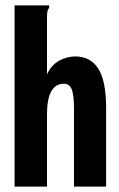

<svg xmlns="http://www.w3.org/2000/svg" viewBox="-20 -691 440 711"><path d="M34 -671H162V-662Q157 -656 155.5 -648.5Q154 -641 154 -625V-416Q171 -451 199.5 -466.5Q228 -482 259 -482Q314 -482 343.5 -437.5Q373 -393 373 -289V0H254V-287Q254 -342 245 -361.5Q236 -381 217 -381Q154 -381 154 -267V0H34Z"/></svg>

Font: Inconsolata Condensed Black
Style: Regular
Weight: 900
Width: 3
Monospace: yes
Designer: Raph Levien, Cyreal, Brenton Simpson
Foundry: Raph Levien, Cyreal, Google
Version: Version 3.001; ttfautohint (v1.8.2.53-6de2)